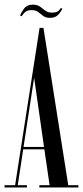

<svg xmlns="http://www.w3.org/2000/svg" viewBox="-21 -824 364 844"><path d="M-1 0V-10H45.5L153 -701.5H170L279 -10H323.5V0H152V-10H197L174 -167.5H81L57 -10H97.5V0ZM82.5 -178H172.5L129 -482.5ZM198.5 -745.5Q180 -745.5 169 -754Q158 -762.5 147 -771Q136 -779.5 117.5 -779.5Q97 -779.5 86.8 -768.5Q76.5 -757.5 74.5 -752.5L67 -756Q71.5 -767.5 84.2 -785.5Q97 -803.5 124 -803.5Q143 -803.5 155 -794.8Q167 -786 178.5 -777.2Q190 -768.5 207.5 -768.5Q227.5 -768.5 236.2 -776.5Q245 -784.5 246.5 -789.5L253 -785Q248.5 -775 235.8 -760.2Q223 -745.5 198.5 -745.5Z"/></svg>

Font: Imbue 100pt
Style: Regular
Weight: 400
Designer: Tyler Finck
Foundry: Etcetera Type Company
Version: Version 1.102; ttfautohint (v1.8.3)